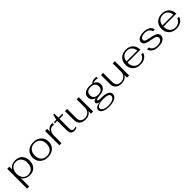

<svg xmlns="http://www.w3.org/2000/svg" viewBox="512 -2541 4648 4648"><g transform="rotate(-45 2835.5 -217.0)"><path d="M70 -490H143V-394Q171 -444 225.5 -472Q280 -500 349 -500Q464 -500 529.5 -432Q595 -364 595 -246Q595 -127 529 -58.5Q463 10 349 10Q279 10 225.5 -18Q172 -46 143 -99V190H70ZM522 -248Q522 -346 471 -404.5Q420 -463 336 -463Q279 -463 235 -435.5Q191 -408 167 -358Q143 -308 143 -244Q143 -180 166.5 -130.5Q190 -81 233 -54Q276 -27 333 -27Q389 -27 432 -54.5Q475 -82 498.5 -132.5Q522 -183 522 -248Z M695 -245Q695 -321 729 -378.5Q763 -436 825.5 -468Q888 -500 970 -500Q1052 -500 1114.5 -468Q1177 -436 1211.5 -378.5Q1246 -321 1246 -245Q1246 -169 1211.5 -111.5Q1177 -54 1114.5 -22Q1052 10 970 10Q888 10 825.5 -22Q763 -54 729 -111.5Q695 -169 695 -245ZM1172 -245Q1172 -346 1118 -404.5Q1064 -463 970 -463Q876 -463 822.5 -404.5Q769 -346 769 -245Q769 -144 822.5 -86Q876 -28 970 -28Q1064 -28 1118 -86Q1172 -144 1172 -245Z M1365 -490H1438V-384Q1457 -440 1498.5 -470Q1540 -500 1599 -500Q1621 -500 1633 -496L1624 -440Q1609 -448 1582 -448Q1515 -448 1476.5 -392Q1438 -336 1438 -247V0H1365Z M1748 -137V-453H1660L1673 -490H1749L1785 -628H1821V-490H1959L1947 -453H1821V-122Q1821 -74 1838 -51Q1855 -28 1890 -28Q1925 -28 1959 -47V-8Q1922 10 1869 10Q1807 10 1777.5 -25.5Q1748 -61 1748 -137Z M2047 -181V-490H2120V-171Q2120 -103 2158.5 -65.5Q2197 -28 2268 -28Q2349 -28 2398.5 -78.5Q2448 -129 2448 -211V-490H2521V0H2448V-88Q2423 -42 2372 -16Q2321 10 2255 10Q2157 10 2102 -40.5Q2047 -91 2047 -181Z M3105 -499Q3054 -499 3019 -480Q3069 -460 3096 -423.5Q3123 -387 3123 -335Q3123 -264 3069 -216.5Q3015 -169 2899 -162Q2851 -159 2817.5 -150Q2784 -141 2784 -124Q2784 -110 2806 -103Q2828 -96 2861 -96H2905Q3028 -96 3093.5 -61.5Q3159 -27 3159 37Q3159 85 3125.5 120.5Q3092 156 3031 175Q2970 194 2888 194Q2811 194 2752.5 177.5Q2694 161 2662.5 131Q2631 101 2631 61Q2631 19 2671 -9.5Q2711 -38 2796 -48Q2749 -54 2727.5 -72Q2706 -90 2706 -114Q2706 -139 2731 -158Q2756 -177 2797 -181Q2736 -198 2703.5 -238.5Q2671 -279 2671 -336Q2671 -412 2732 -456Q2793 -500 2897 -500Q2944 -500 2983 -491Q3010 -518 3044.5 -531Q3079 -544 3116 -544Q3147 -544 3171 -537V-487Q3143 -499 3105 -499ZM3051 -332Q3051 -396 3011 -429.5Q2971 -463 2897 -463Q2823 -463 2783.5 -429.5Q2744 -396 2744 -332Q2744 -268 2783.5 -234.5Q2823 -201 2897 -201Q2972 -201 3011.5 -234.5Q3051 -268 3051 -332ZM2686 59Q2686 88 2711 111Q2736 134 2782 147.5Q2828 161 2888 161Q2952 161 3000.5 145.5Q3049 130 3075.5 103.5Q3102 77 3102 44Q3102 -1 3052 -21Q3002 -41 2917 -41Q2808 -41 2747 -14Q2686 13 2686 59Z M3280 -181V-490H3353V-171Q3353 -103 3391.5 -65.5Q3430 -28 3501 -28Q3582 -28 3631.5 -78.5Q3681 -129 3681 -211V-490H3754V0H3681V-88Q3656 -42 3605 -16Q3554 10 3488 10Q3390 10 3335 -40.5Q3280 -91 3280 -181Z M4320 -152H4383Q4364 -77 4298 -33.5Q4232 10 4138 10Q4059 10 3999 -21.5Q3939 -53 3906.5 -110Q3874 -167 3874 -243Q3874 -320 3906.5 -378.5Q3939 -437 3998.5 -468.5Q4058 -500 4136 -500Q4252 -500 4319 -434Q4386 -368 4390 -250H3947V-245Q3947 -145 3998 -86.5Q4049 -28 4138 -28Q4207 -28 4257 -62Q4307 -96 4320 -152ZM3950 -288H4322Q4310 -372 4262.5 -417.5Q4215 -463 4137 -463Q4057 -463 4008.5 -416.5Q3960 -370 3950 -288Z M4509 -143H4574Q4581 -90 4628.5 -59Q4676 -28 4752 -28Q4825 -28 4869 -57Q4913 -86 4913 -134Q4913 -174 4876.5 -196Q4840 -218 4747 -233Q4664 -246 4616 -263Q4568 -280 4546.5 -305Q4525 -330 4525 -367Q4525 -428 4584 -464Q4643 -500 4745 -500Q4846 -500 4909 -460Q4972 -420 4982 -349H4917Q4909 -401 4863 -432Q4817 -463 4748 -463Q4681 -463 4639.5 -438.5Q4598 -414 4598 -374Q4598 -350 4612 -335Q4626 -320 4663 -308.5Q4700 -297 4772 -285Q4886 -266 4936 -232Q4986 -198 4986 -138Q4986 -70 4922.5 -30Q4859 10 4750 10Q4648 10 4584 -31Q4520 -72 4509 -143Z M5552 -152H5615Q5596 -77 5530 -33.5Q5464 10 5370 10Q5291 10 5231 -21.5Q5171 -53 5138.5 -110Q5106 -167 5106 -243Q5106 -320 5138.5 -378.5Q5171 -437 5230.5 -468.5Q5290 -500 5368 -500Q5484 -500 5551 -434Q5618 -368 5622 -250H5179V-245Q5179 -145 5230 -86.5Q5281 -28 5370 -28Q5439 -28 5489 -62Q5539 -96 5552 -152ZM5182 -288H5554Q5542 -372 5494.5 -417.5Q5447 -463 5369 -463Q5289 -463 5240.5 -416.5Q5192 -370 5182 -288Z"/></g></svg>

Font: Fahkwang Light
Style: Regular
Weight: 300
Version: Version 1.000; ttfautohint (v1.6)